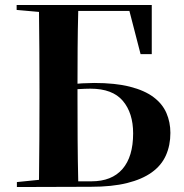

<svg xmlns="http://www.w3.org/2000/svg" viewBox="-20 -760 740 773"><path d="M501 -716H295Q293 -638 292.5 -566.5Q292 -495 292 -423Q312 -425 327.5 -425Q343 -425 359 -426Q444 -426 503 -411Q562 -396 598 -369Q634 -342 650 -305Q666 -268 666 -225Q666 -175 648 -134.5Q630 -94 591 -66Q552 -38 491.5 -23Q431 -8 346 -8L48 -7V-27L137 -36Q138 -121 138.5 -202Q139 -283 139 -364V-400Q139 -477 138.5 -553.5Q138 -630 137 -712L47 -720V-740H591V-542H546ZM292 -365Q292 -282 292.5 -199.5Q293 -117 295 -30H348Q430 -30 473 -79.5Q516 -129 516 -223Q516 -305 474.5 -354Q433 -403 344 -403Q333 -403 321 -402.5Q309 -402 292 -401V-365Z"/></svg>

Font: XinYuGongZhangJiaSongA
Style: Regular
Weight: 900
Designer: XinYuGong
Foundry: Adobe Systems Incorporated
Version: Version 1.00